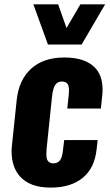

<svg xmlns="http://www.w3.org/2000/svg" viewBox="-20 -852 505 882"><path d="M200.2 -647.5 133.3 -832H247.1L285.6 -723.1L349.1 -832H462.9L355 -647.5ZM212.4 9.8Q117.2 9.8 71.3 -42Q33.7 -84.5 33.2 -155.3Q33.2 -170.4 35.2 -187L56.6 -391.6Q66.4 -484.9 123 -536.4Q179.7 -587.9 275.4 -587.9Q368.7 -587.9 413.6 -543.9Q451.2 -507.3 451.2 -440.9Q451.2 -427.7 449.7 -413.6L443.4 -353.5H289.1L295.9 -417.5Q296.9 -427.7 296.9 -436.5Q296.9 -456.1 291.5 -464.8Q283.7 -477.5 264.2 -477.5Q244.1 -477.5 233.6 -461.9Q223.1 -446.3 218.8 -406.7L194.3 -170.4Q192.9 -156.2 192.9 -145.5Q192.9 -126 197.8 -116.2Q205.6 -101.6 224.6 -101.6Q244.6 -101.6 255.1 -115Q265.6 -128.4 269 -159.7L274.9 -208.5H428.7L423.8 -166Q414.6 -79.6 359.9 -34.9Q305.2 9.8 212.4 9.8Z"/></svg>

Font: Oswald
Style: Bold
Weight: 700
Designer: Vernon Adams
Foundry: Vernon Adams
Version: 3.0; ttfautohint (v0.94.23-7a4d-dirty) -l 8 -r 50 -G 200 -x 